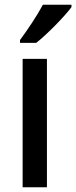

<svg xmlns="http://www.w3.org/2000/svg" viewBox="-20 -786 320 806"><path d="M280 -756V-766H160C136 -721 96 -661 64 -618V-606H132C178 -642 252 -718 280 -756ZM177 0V-539H75V0Z"/></svg>

Font: Noto Sans Lao SemiCondensed Medium
Style: Regular
Weight: 500
Width: 4
Designer: Monotype Design Team
Foundry: Monotype Imaging Inc.
Version: Version 2.003